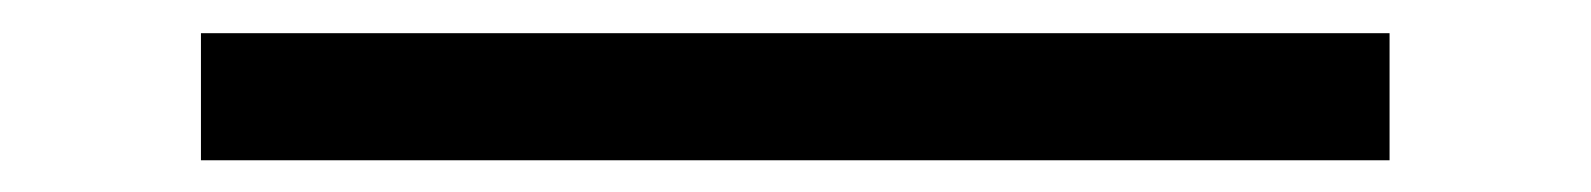

<svg xmlns="http://www.w3.org/2000/svg" viewBox="-20 -413 978 118"><path d="M103.5 -392.6H834V-314.5H103.5Z"/></svg>

Font: Pretendard JP
Style: Regular
Weight: 400
Designer: Base glyphs from Inter by Rasmus Andersson; Hangeul glyphs from Noto Sans CJK(Source Han Sans) by Jang Soo-young and Kan
Foundry: Kil Hyung-jin
Version: Version 1.309